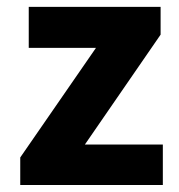

<svg xmlns="http://www.w3.org/2000/svg" viewBox="-20 -531 513 551"><path d="M38.1 0V-79.1L255.4 -393.6H62.5V-511.2H440.9V-431.6L223.6 -116.2H447.3V0Z"/></svg>

Font: Akatab Black
Style: Regular
Weight: 900
Designer: SIL Global
Foundry: SIL Global
Version: Version 4.000